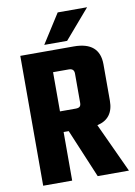

<svg xmlns="http://www.w3.org/2000/svg" viewBox="-90 -869 649 926"><g transform="rotate(-10 234.5 -405.5)"><path d="M187 -238V0H45V-636H307Q433 -636 433 -526V-348Q433 -260 353 -242L465 0H312L212 -238ZM187 -531V-339H264Q278 -339 284 -344.5Q290 -350 290 -363V-506Q290 -531 264 -531ZM403 -811 280 -668H168L259 -811Z"/></g></svg>

Font: Teko Semibold
Style: Regular
Weight: 600
Designer: Manushi Parikh, Jonny Pinhorn
Foundry: Indian Type Foundry
Version: Version 1.105;PS 1.0;hotconv 1.0.78;makeotf.lib2.5.61930; tt